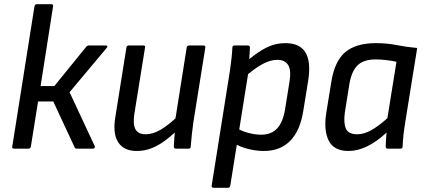

<svg xmlns="http://www.w3.org/2000/svg" viewBox="-20 -703 2014 908"><path d="M481 -488Q486 -488 487.5 -484.5Q489 -481 485 -477L309 -267L428 -12Q430 -7 427.5 -3.5Q425 0 420 0H344Q335 0 333 -6L232 -223H160L126 -10Q124 0 115 0H46Q36 0 38 -10L143 -673Q145 -683 154 -683H223Q233 -683 231 -673L172 -296H237L388 -482Q393 -488 401 -488Z M626 11Q565 11 538.5 -31Q512 -73 526 -153L578 -479Q580 -488 589 -488H657Q668 -488 666 -479L615 -162Q608 -114 621 -91Q634 -68 669 -68Q703 -68 740.5 -90Q778 -112 828 -160L820 -89Q788 -58 757 -35.5Q726 -13 694 -1Q662 11 626 11ZM813 0Q802 0 802 -10Q803 -29 804.5 -51Q806 -73 809 -93L808 -131L863 -479Q865 -488 874 -488H942Q952 -488 951 -478L894 -122Q890 -94 887 -65Q884 -36 882 -10Q882 0 872 0Z M1228 11Q1191 11 1152 1Q1113 -9 1089 -25L1098 -98Q1123 -83 1154.5 -74.5Q1186 -66 1215 -66Q1263 -66 1290.5 -95.5Q1318 -125 1328 -185L1349 -316Q1358 -370 1343 -395Q1328 -420 1291 -420Q1259 -420 1221.5 -400Q1184 -380 1134 -336L1141 -408Q1193 -454 1237 -476.5Q1281 -499 1330 -499Q1397 -499 1424 -456Q1451 -413 1438 -325L1414 -177Q1399 -84 1352 -36.5Q1305 11 1228 11ZM990 185Q980 185 981 175L1068 -373Q1072 -401 1075 -428.5Q1078 -456 1079 -478Q1079 -488 1090 -488H1151Q1161 -488 1162 -479Q1161 -466 1160 -442.5Q1159 -419 1157 -406L1155 -364L1069 175Q1067 185 1059 185Z M1628 11Q1559 11 1534.5 -38Q1510 -87 1523 -169L1547 -317Q1563 -415 1613.5 -457Q1664 -499 1758 -499Q1810 -499 1854.5 -490Q1899 -481 1953 -476L1896 -122Q1891 -91 1888 -63.5Q1885 -36 1884 -10Q1884 0 1873 0H1814Q1804 0 1804 -10Q1804 -25 1805.5 -42Q1807 -59 1808 -76Q1763 -34 1717.5 -11.5Q1672 11 1628 11ZM1669 -68Q1700 -68 1733.5 -86Q1767 -104 1812 -144L1855 -411Q1831 -416 1805 -419Q1779 -422 1757 -422Q1701 -422 1672.5 -395.5Q1644 -369 1633 -310L1611 -172Q1604 -123 1615.5 -95.5Q1627 -68 1669 -68Z"/></svg>

Font: Sofia Sans Semi Condensed Medium
Style: Italic
Weight: 500
Italic angle: -9°
Version: Version 4.100